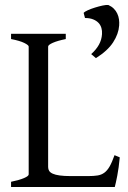

<svg xmlns="http://www.w3.org/2000/svg" viewBox="-20 -751 516 771"><path d="M460.9 -119.1Q457 -76.7 450.9 -45.4Q444.8 -14.2 440.9 0H24.4V-21Q57.6 -27.8 76.4 -35.9Q95.2 -43.9 95.2 -50.8V-564Q95.2 -569.8 77.4 -578.6Q59.6 -587.4 24.4 -594.2V-615.2H244.1V-594.2Q210.9 -587.4 192.1 -579.1Q173.3 -570.8 173.3 -564V-80.1Q173.3 -71.3 177.5 -64.7Q181.6 -58.1 191.9 -53.5Q202.1 -48.8 219.7 -46.4Q237.3 -43.9 264.2 -43.9H334Q356.4 -43.9 371.8 -46.4Q387.2 -48.8 398.9 -57.4Q410.6 -65.9 420.2 -82.5Q429.7 -99.1 439.9 -127.9L460.9 -119.1ZM458.5 -648.4Q456.1 -614.7 434.3 -581.1Q412.6 -547.4 365.2 -517.6L346.2 -533.7Q366.7 -552.2 377.4 -571.8Q388.2 -591.3 389.6 -613.8Q390.6 -627 387.2 -638.7Q383.8 -650.4 375.5 -659.2Q367.2 -668 353.8 -673.3Q340.3 -678.7 321.3 -678.7L315.9 -699.2Q319.8 -704.1 332.8 -710Q345.7 -715.8 361.6 -720.7Q377.4 -725.6 392.3 -728.8Q407.2 -731.9 415 -731Q428.2 -725.1 437 -716.3Q445.8 -707.5 450.9 -696.5Q456.1 -685.5 457.8 -673.1Q459.5 -660.6 458.5 -648.4Z"/></svg>

Font: Gentium
Style: Regular
Weight: 400
Designer: J. Victor Gaultney
Version: Version 1.03; 2011; OFL 1.1 release